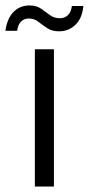

<svg xmlns="http://www.w3.org/2000/svg" viewBox="-57 -685 326 705"><path d="M71 0V-504H141V0ZM160 -570Q134 -570 116.5 -581.5Q99 -593 84 -605Q69 -617 48 -617Q32 -617 20.5 -606Q9 -595 6 -572H-37Q-31 -617 -7.5 -641Q16 -665 51 -665Q77 -665 94 -653Q111 -641 126.5 -629.5Q142 -618 163 -618Q180 -618 192 -629Q204 -640 207 -663H249Q245 -618 220 -594Q195 -570 160 -570Z"/></svg>

Font: DM Sans Light
Style: Regular
Weight: 300
Designer: Colophon Foundry, Jonny Pinhorn
Foundry: Colophon Foundry
Version: Version 4.004; ttfautohint (v1.8.4.7-5d5b)